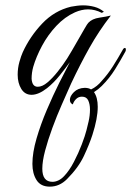

<svg xmlns="http://www.w3.org/2000/svg" viewBox="-20 -348 490 717"><path d="M166 349Q132 349 116.5 324.5Q101 300 101 264Q101 222 116.5 169Q132 116 155 62Q178 8 201.5 -39Q225 -86 241 -116Q226 -95 203.5 -67Q181 -39 156 -19Q124 6 98 6Q73 6 59.5 -16Q46 -38 46 -69Q46 -94 52.5 -117Q59 -140 65 -153Q92 -212 137.5 -260Q183 -308 245 -323Q256 -325 267.5 -326.5Q279 -328 290 -328Q312 -328 332.5 -322.5Q353 -317 368 -304L360 -300Q335 -313 309 -313Q285 -313 260 -302Q222 -285 190.5 -251.5Q159 -218 137 -177Q115 -136 104 -98Q98 -76 98 -54Q100 -24 121 -24Q138 -24 157 -40Q176 -56 195.5 -80.5Q215 -105 231 -130Q237 -139 248.5 -159Q260 -179 273 -201.5Q286 -224 296 -241.5Q306 -259 310 -263Q324 -278 351 -282Q378 -286 394 -290Q349 -232 314.5 -170.5Q280 -109 246 -37Q230 -1 211 42Q192 85 175.5 130Q159 175 148.5 214.5Q138 254 138 282Q138 331 176 331Q187 331 198.5 325.5Q210 320 220 309Q239 289 256 256.5Q273 224 285.5 191Q298 158 303 138Q306 127 311 105Q316 83 316 61Q316 41 309.5 27Q303 13 286 13Q273 13 264 22Q255 31 252 42Q241 37 241 25Q241 11 256 -4Q271 -19 296 -20Q311 -20 320 -14Q331 -19 341.5 -27.5Q352 -36 360 -46Q383 -71 402 -101Q421 -131 440 -165Q443 -169 446 -169Q450 -169 450 -163Q450 -158 448 -155Q430 -122 409.5 -89Q389 -56 360 -27Q354 -21 346.5 -15Q339 -9 331 -4Q345 16 345 51Q345 94 325 156Q314 190 293.5 234Q273 278 230 321Q202 349 166 349Z"/></svg>

Font: MonteCarlo
Style: Regular
Weight: 400
Designer: Robert E. Leuschke
Foundry: Robert E. Leuschke
Version: Version 1.010; ttfautohint (v1.8.3)